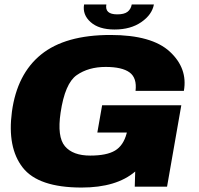

<svg xmlns="http://www.w3.org/2000/svg" viewBox="-20 -838 892 862"><path d="M346.5 4Q152 4 82 -85.8Q12 -175.5 33.5 -336.5Q56.5 -506 164.8 -593.5Q273 -681 476 -681Q661.5 -681 742.5 -606Q823.5 -531 805.5 -430H588.5Q595.5 -488 561.8 -512.8Q528 -537.5 454.5 -537.5Q377 -537.5 324.2 -500.5Q271.5 -463.5 252 -332Q236 -223.5 271.5 -181.5Q307 -139.5 385 -139.5Q459 -139.5 496.5 -162Q534 -184.5 548.5 -239L549.5 -243H417L438.5 -365.5H794L730 0H585L587 -68Q503 4 346.5 4ZM494.5 -705.5Q424 -705.5 386.8 -738.8Q349.5 -772 357.5 -818H457.5Q449.5 -773.5 506.5 -773.5Q537.5 -773.5 552.5 -785Q567.5 -796.5 571.5 -818H671Q662.5 -772 614.5 -738.8Q566.5 -705.5 494.5 -705.5Z"/></svg>

Font: Anybody ExtraExpanded ExtraBold
Style: Italic
Weight: 800
Width: 8
Italic angle: -10°
Designer: Tyler Finck
Foundry: Etcetera Type Company
Version: Version 1.010; ttfautohint (v1.8.3) -l 8 -r 50 -G 200 -x 14 